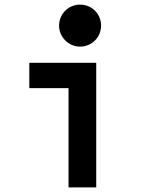

<svg xmlns="http://www.w3.org/2000/svg" viewBox="-20 -812 620 832"><path d="M397 -540H107V-430H277V0H397ZM236 -701C236 -651 277 -610 327 -610C378 -610 418 -651 418 -701C418 -752 378 -792 327 -792C277 -792 236 -752 236 -701Z"/></svg>

Font: CommitMono-dimboump
Style: Bold
Weight: 700
Monospace: yes
Designer: Eigil Nikolajsen
Foundry: Eigil Nikolajsen
Version: Version 1.143